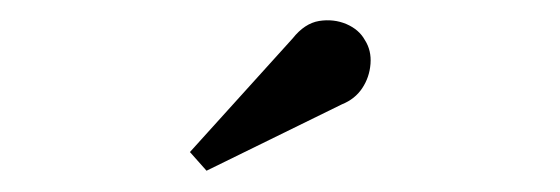

<svg xmlns="http://www.w3.org/2000/svg" viewBox="-20 -1002 540 185"><path d="M179 -837.5 163 -855.5 262 -965Q273.5 -979.5 287.5 -981.8Q301.5 -984 313.8 -978.8Q326 -973.5 331.5 -963.5Q338 -953.5 337 -940.5Q336 -927.5 329 -917Q322 -906.5 309.5 -901.5Z"/></svg>

Font: Bodoni Moda 9pt Medium
Style: Regular
Weight: 500
Designer: Owen Earl
Foundry: indestructible type
Version: Version 2.005